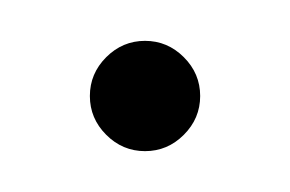

<svg xmlns="http://www.w3.org/2000/svg" viewBox="-20 -312 142 94"><path d="M70 -246Q62 -238 51 -238Q40 -238 32 -246Q24 -254 24 -265Q24 -276 32 -284Q40 -292 51 -292Q62 -292 70 -284Q78 -276 78 -265Q78 -254 70 -246Z"/></svg>

Font: Roundo ExtraLight
Style: Regular
Weight: 250
Designer: Namrata Goyal (Gurmukhi), Shiva Nallaperumal (Latin)
Foundry: Indian Type Foundry
Version: Version 1.000;PS 1.0;hotconv 1.0.88;makeotf.lib2.5.647800